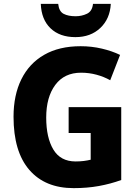

<svg xmlns="http://www.w3.org/2000/svg" viewBox="-20 -1056 715 993"><path d="M335 -502H607V-125Q552 -105 491.5 -94Q431 -83 361 -83Q213 -83 131.5 -177.5Q50 -272 50 -452Q50 -564 90.5 -646Q131 -728 208.5 -772.5Q286 -817 397 -817Q454 -817 507 -804.5Q560 -792 601 -772L550 -641Q518 -659 479.5 -669.5Q441 -680 399 -680Q313 -680 266 -617Q219 -554 219 -448Q219 -344 256 -282.5Q293 -221 371 -221Q394 -221 413.5 -223.5Q433 -226 449 -230V-368H335ZM553 -1036Q549 -959 499 -911.5Q449 -864 370 -864Q289 -864 241.5 -909.5Q194 -955 191 -1036H281Q285 -997 309 -984.5Q333 -972 371 -972Q403 -972 430 -985Q457 -998 461 -1036Z"/></svg>

Font: Noto Sans Telugu UI SemiCondensed ExtraBold
Style: Regular
Weight: 800
Width: 4
Designer: Jelle Bosma - Monotype Design Team
Foundry: Monotype Imaging Inc.
Version: Version 2.005; ttfautohint (v1.8.4.7-5d5b)